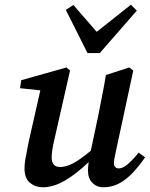

<svg xmlns="http://www.w3.org/2000/svg" viewBox="-20 -780 635 814"><path d="M418 14Q391 14 372 -4.5Q353 -23 353 -57Q353 -72 356 -93Q303 -42 254.5 -14Q206 14 161 14Q130 14 107 -5Q84 -24 84 -65Q84 -89 90 -118.5Q96 -148 101 -176L151 -397L65 -406L70 -440L262 -494L277 -481L212 -195Q206 -170 202.5 -149.5Q199 -129 199 -113Q199 -72 235 -72Q261 -72 291.5 -88.5Q322 -105 365 -141L397 -292Q405 -334 413.5 -376.5Q422 -419 429 -462L528 -494L545 -481L471 -137Q463 -103 463 -87Q463 -77 469 -71.5Q475 -66 483 -66Q500 -66 520 -82.5Q540 -99 568 -133L595 -113Q574 -82 547.5 -52.5Q521 -23 489 -4.5Q457 14 418 14ZM291 -759 390 -645 535 -760 560 -735 403 -555H351L259 -738Z"/></svg>

Font: Source Serif Pro SemiBold
Style: Italic
Weight: 600
Italic angle: -12°
Designer: Frank Grießhammer
Foundry: Adobe Systems Incorporated
Version: Version 3.001;hotconv 1.0.111;makeotfexe 2.5.65597